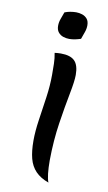

<svg xmlns="http://www.w3.org/2000/svg" viewBox="-90 -828 501 888"><g transform="rotate(10 160.5 -384.0)"><path d="M192 -88Q192 -52 195 -25.5Q198 1 204 15Q165 1 142.5 -22.5Q120 -46 111 -80.5Q102 -115 102 -164Q102 -208 110 -262Q118 -316 126 -372Q134 -428 134 -479Q134 -505 133.5 -530.5Q133 -556 128 -581Q135 -582 143 -582.5Q151 -583 157 -583Q202 -583 222 -563Q242 -543 242 -497Q242 -468 230 -407Q218 -346 205.5 -264Q193 -182 192 -88ZM237 -666Q225 -662 211 -659Q197 -656 183 -656Q169 -656 155 -660.5Q141 -665 131.5 -676.5Q122 -688 122 -707Q122 -724 128 -740Q134 -756 140 -773Q152 -778 166.5 -780.5Q181 -783 194 -783Q208 -783 222 -778.5Q236 -774 245.5 -763Q255 -752 255 -732Q255 -716 249 -699.5Q243 -683 237 -666Z"/></g></svg>

Font: Merienda
Style: Regular
Weight: 400
Designer: Eduardo Rodriguez Tunni
Foundry: Eduardo Rodriguez Tunni
Version: Version 2.001